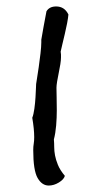

<svg xmlns="http://www.w3.org/2000/svg" viewBox="-20 -578 312 595"><path d="M192 -533Q191 -522 188 -506Q185 -490 181 -473.5Q177 -457 173.5 -442Q170 -427 168 -418Q169 -413 169 -409Q169 -405 169 -400Q169 -392 167 -379Q165 -366 162 -352Q159 -338 157 -325.5Q155 -313 155 -306Q155 -296 155.5 -277Q156 -258 156 -235.5Q156 -213 154 -189Q152 -165 147 -146Q148 -134 148 -122Q148 -110 150.5 -96.5Q153 -83 159.5 -67Q166 -51 181 -33Q178 -22 162.5 -12.5Q147 -3 131 -3Q110 -3 96.5 -26.5Q83 -50 83 -113Q83 -124 84.5 -132.5Q86 -141 86 -153Q86 -178 80 -213Q84 -223 86.5 -241Q89 -259 90 -276.5Q91 -294 91.5 -306.5Q92 -319 92 -318Q92 -319 94.5 -334Q97 -349 100 -370Q103 -391 105.5 -412.5Q108 -434 108 -447V-455Q111 -473 115 -495Q119 -517 124 -543Q133 -558 154 -558Q180 -558 192 -533Z"/></svg>

Font: Gaegu
Style: Accents-Regular
Weight: 400
Designer: JIKJI
Foundry: JIKJI
Version: Version 1.00